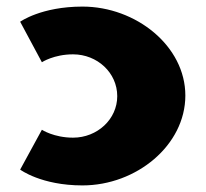

<svg xmlns="http://www.w3.org/2000/svg" viewBox="-20 -548 624 583"><path d="M201.8 -130C143.5 -130 107.2 -154 107.2 -154L41.2 -33C41.2 -33 105 15 230.4 15C394.3 15 542.8 -107 542.8 -258C542.8 -408 393.2 -528 230.4 -528C105 -528 41.2 -482 41.2 -482L107.2 -359C107.2 -359 143.5 -383 201.8 -383C275.5 -383 336 -327 336 -256C336 -186 275.5 -130 201.8 -130Z"/></svg>

Font: Hussar
Style: BdWide
Weight: 700
Foundry: Cannot Into Space Fonts
Version: Version 2.00